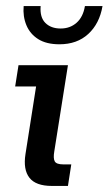

<svg xmlns="http://www.w3.org/2000/svg" viewBox="-20 -613 358 633"><path d="M151 0Q98 0 77 -27Q56 -54 64 -105L99 -328H30L41 -398H204L159 -114Q155 -91 160.5 -81Q166 -71 189 -71H215L204 0ZM176 -467Q133 -467 106 -484Q79 -501 67 -530Q55 -559 58 -593H114Q111 -556 129.5 -537.5Q148 -519 180 -519Q211 -519 232.5 -538Q254 -557 260 -593H318Q308 -535 271 -501Q234 -467 176 -467Z"/></svg>

Font: Rokkitt Medium
Style: Italic
Weight: 500
Italic angle: -9°
Designer: Vernon Adams
Foundry: Vernon Adams
Version: Version 3.103